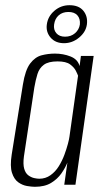

<svg xmlns="http://www.w3.org/2000/svg" viewBox="-20 -710 397 738"><path d="M114 8Q102 8 84 5Q66 2 50 -9.5Q34 -21 26 -46Q18 -71 25 -116L68 -385Q77 -441 96 -466Q115 -491 140 -497.5Q165 -504 191 -504Q223 -504 251 -493Q279 -482 286 -456L291 -495H340L270 0H227L239 -85Q231 -65 216 -43.5Q201 -22 176.5 -7Q152 8 114 8ZM131 -23Q155 -23 174 -36.5Q193 -50 206 -71Q219 -92 227.5 -115Q236 -138 241 -157Q246 -176 247 -185L280 -419Q278 -425 271.5 -438Q265 -451 249.5 -462.5Q234 -474 201 -474Q166 -474 148.5 -461Q131 -448 124 -425.5Q117 -403 112 -374L72 -109Q68 -79 73 -61.5Q78 -44 89 -36Q100 -28 111.5 -25.5Q123 -23 131 -23ZM226 -544Q193 -544 174.5 -565.5Q156 -587 160 -616Q164 -647 189 -668.5Q214 -690 247 -690Q283 -690 300.5 -668.5Q318 -647 314 -616Q310 -587 284 -565.5Q258 -544 226 -544ZM230 -569Q253 -569 268.5 -582.5Q284 -596 287 -616Q289 -638 277.5 -651Q266 -664 243 -664Q220 -664 205.5 -651Q191 -638 188 -616Q185 -596 196.5 -582.5Q208 -569 230 -569Z"/></svg>

Font: Alumni Sans Light
Style: Italic
Weight: 300
Italic angle: -8°
Version: Version 1.016